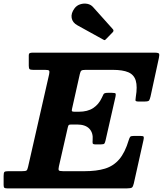

<svg xmlns="http://www.w3.org/2000/svg" viewBox="-65 -1041 900 1061"><path d="M347 -995Q326.5 -967.5 331 -941.8Q335.5 -916 363 -901L506 -822Q511.5 -818.5 514.2 -819.5Q517 -820.5 521 -825L558 -863Q566.5 -872 557.5 -881L450.5 -1000.5Q437.5 -1016 417.5 -1019.8Q397.5 -1023.5 378.2 -1017.2Q359 -1011 347 -995ZM309.5 -336.5Q312 -347 314.8 -350Q317.5 -353 330 -353H360Q406.5 -353 428.5 -330Q450.5 -307 447 -267.5Q446 -256.5 447 -249.8Q448 -243 463 -243H491.5Q508.5 -243 512 -248Q515.5 -253 518.5 -266L573 -505.5Q576 -519.5 573.8 -523.8Q571.5 -528 554 -528H530Q510.5 -528 506.8 -519.8Q503 -511.5 497 -499.5Q480.5 -464 449.8 -443.8Q419 -423.5 370.5 -423.5H347.5Q336 -423.5 333.2 -426.2Q330.5 -429 333 -439.5L376 -631.5Q379.5 -647 385 -651Q390.5 -655 409 -655H557.5Q613.5 -655 644.5 -641.5Q675.5 -628 685.2 -595.5Q695 -563 685.5 -506Q683.5 -494.5 683.5 -487.2Q683.5 -480 700 -480H733.5Q755 -480 759 -486Q763 -492 767 -508.5L813 -720.5Q816.5 -738 814 -744Q811.5 -750 788.5 -750H115.5Q105 -750 99.5 -747.5Q94 -745 94 -733.5V-677.5Q94 -662.5 98.8 -658.8Q103.5 -655 118 -655H184Q203.5 -655 206.5 -650.2Q209.5 -645.5 206.5 -630.5L90 -118.5Q86.5 -102.5 81.5 -98.8Q76.5 -95 56 -95H-19Q-36 -95 -40.5 -90.8Q-45 -86.5 -45 -68.5V-18.5Q-45 -6 -40.5 -3Q-36 0 -24.5 0H636.5Q658.5 0 664.5 -5Q670.5 -10 674.5 -27.5L728 -267.5Q731 -281 728.8 -285.5Q726.5 -290 708.5 -290H676.5Q658.5 -290 654.5 -285Q650.5 -280 646.5 -267Q626 -198 594 -160.8Q562 -123.5 515.2 -109.2Q468.5 -95 403 -95H284Q262.5 -95 259.8 -100.2Q257 -105.5 260.5 -121.5Z"/></svg>

Font: Besley
Style: Bold Italic
Weight: 700
Italic angle: -13°
Designer: Owen Earl
Foundry: indestructible type*
Version: Version 2.001